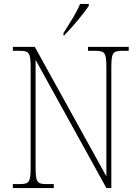

<svg xmlns="http://www.w3.org/2000/svg" viewBox="-20 -951 708 971"><path d="M301 -784V-771H304C344 -811 406 -886 429 -921V-931H385C367 -886 330 -830 301 -784ZM45 0H252V-20H216C166 -20 160 -31 160 -108V-648L518 0H543V-606C543 -683 549 -694 599 -694H631V-714H425V-694H462C512 -694 518 -683 518 -606V-59L156 -714H45V-694H79C129 -694 135 -683 135 -606V-108C135 -31 129 -20 79 -20H45Z"/></svg>

Font: Noto Serif Armenian SemiCondensed Thin
Style: Regular
Weight: 100
Width: 4
Designer: Monotype Design Team
Foundry: Monotype Imaging Inc.
Version: Version 2.008